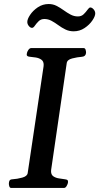

<svg xmlns="http://www.w3.org/2000/svg" viewBox="-20 -931 492 951"><path d="M23.9 -21Q23.9 -30.8 27.3 -36.6Q30.8 -42.5 41.5 -43Q65.4 -44.4 90.3 -51.3Q115.2 -58.1 117.2 -74.2L195.8 -602.5Q196.3 -605.5 196.3 -610.4Q196.3 -627.4 184.8 -635.5Q173.3 -643.6 157.2 -646.2Q141.1 -648.9 127.4 -649.9Q112.3 -651.4 112.3 -660.2Q112.3 -661.6 112.8 -663.8Q113.3 -666 113.3 -668Q113.8 -673.3 120.1 -683.1Q126.5 -692.9 134.8 -692.9H394Q401.9 -692.9 404.3 -683.6Q406.7 -674.3 406.2 -668.9Q404.3 -651.4 386.7 -649.9Q362.3 -647.9 337.6 -641.6Q313 -635.3 310.5 -618.7L233.4 -90.3Q232.9 -86.9 232.9 -82.5Q232.9 -65.4 244.4 -57.6Q255.9 -49.8 272 -47.4Q288.1 -44.9 301.8 -43Q309.6 -42 313.2 -39.8Q316.9 -37.6 316.9 -31.2Q316.9 -27.8 316.4 -24.9Q315.4 -19.5 310.1 -9.8Q304.7 0 296.4 0H36.1Q28.8 0 26.4 -7.3Q23.9 -14.6 23.9 -21ZM344.7 -775.9Q322.8 -775.9 304.2 -784.9Q285.6 -793.9 268.8 -806.4Q252 -818.8 235.1 -827.9Q218.3 -836.9 199.7 -836.9Q182.6 -836.9 171.4 -825.9Q160.2 -814.9 152.8 -804Q145.5 -793 138.7 -793Q130.4 -793 122.8 -802.2Q115.2 -811.5 115.2 -822.3Q115.2 -836.4 129.2 -857.4Q143.1 -878.4 167.2 -894.8Q191.4 -911.1 221.2 -911.1Q242.2 -911.1 260.3 -901.9Q278.3 -892.6 295.2 -880.4Q312 -868.2 329.3 -858.9Q346.7 -849.6 365.7 -849.6Q383.3 -849.6 394.5 -860.6Q405.8 -871.6 413.6 -882.8Q421.4 -894 427.2 -894Q435.5 -894 443.6 -884.8Q451.7 -875.5 451.7 -864.3Q451.7 -850.6 437.3 -829.3Q422.9 -808.1 398.7 -792Q374.5 -775.9 344.7 -775.9Z"/></svg>

Font: Gelasio Medium
Style: Italic
Weight: 500
Italic angle: -8.5°
Designer: Eben Sorkin
Foundry: Eben Sorkin
Version: Version 1.008